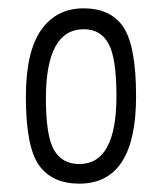

<svg xmlns="http://www.w3.org/2000/svg" viewBox="-20 -730 388 460"><path d="M42 -498Q42 -606 78.5 -658Q115 -710 180 -710Q246 -710 276 -664.5Q306 -619 306 -499Q306 -290 170 -290Q105 -290 73.5 -334Q42 -378 42 -498ZM90 -494Q90 -404 109.5 -370.5Q129 -337 170 -337Q259 -337 259 -500Q259 -591 240 -625.5Q221 -660 181 -660Q90 -660 90 -494Z"/></svg>

Font: Yanone Kaffeesatz Light
Style: Regular
Weight: 300
Designer: Yanone (Cyrillic: Daniel Pouzeot)
Foundry: Yanone
Version: Version 1.003;PS 001.003;hotconv 1.0.88;makeotf.lib2.5.64775